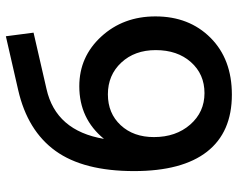

<svg xmlns="http://www.w3.org/2000/svg" viewBox="-96 -684 791 638"><g transform="rotate(-90 299.0 -365.5)"><path d="M509 -649 322 -606Q183 -575 156 -415Q223 -497 331 -497Q429 -497 496 -424Q563 -351 563 -244Q563 -132 492 -61Q421 10 303 10Q178 10 113.5 -72.5Q49 -155 49 -315Q49 -483 116 -576Q183 -669 318 -700L497 -741ZM162 -249Q162 -176 203.5 -128.5Q245 -81 308 -81Q371 -81 411 -126Q451 -171 451 -243Q451 -313 409.5 -357.5Q368 -402 304 -402Q241 -402 201.5 -359.5Q162 -317 162 -249Z"/></g></svg>

Font: Raleway
Style: Regular
Weight: 600
Designer: Matt McInerney, Pablo Impallari, Rodrigo Fuenzalida
Foundry: Matt McInerney, Pablo Impallari, Rodrigo Fuenzalida
Version: Version 1.000;PS 001.001;hotconv 1.0.56; ttfautohint (v1.5)